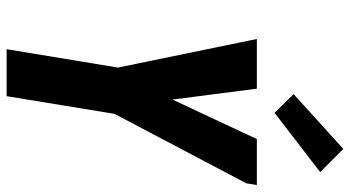

<svg xmlns="http://www.w3.org/2000/svg" viewBox="-252 -776 1029 564"><g transform="rotate(90 262.0 -494.5)"><path d="M125 0 179 -327 95 -735H241L273 -487L389 -735H524L519 -704L315 -317L263 0ZM312 -787 257 -843 418 -989 486 -921Z"/></g></svg>

Font: Iosevka SS04 Heavy Oblique
Style: Regular
Weight: 900
Italic angle: -9°
Monospace: yes
Designer: Belleve Invis
Foundry: Belleve Invis
Version: Version 19.0.0; ttfautohint (v1.8.4)